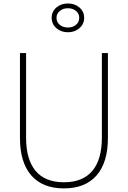

<svg xmlns="http://www.w3.org/2000/svg" viewBox="-20 -1050 723 1085"><path d="M92.8 -270V-750H127.4V-272.9Q127.4 -147.9 181.4 -84Q235.4 -20 341.3 -20Q447.3 -20 501.5 -84Q555.7 -147.9 555.7 -272.9V-750H589.8V-270Q589.8 -132.3 525.9 -58.8Q461.9 14.6 341.3 14.6Q220.7 14.6 156.7 -58.8Q92.8 -132.3 92.8 -270ZM429 -890.9Q402.3 -867.7 363.8 -867.7Q325.2 -867.7 298.6 -890.9Q272 -914.1 272 -949.2Q272 -984.4 298.3 -1007.3Q324.7 -1030.3 363.8 -1030.3Q402.8 -1030.3 429.2 -1007.3Q455.6 -984.4 455.6 -949.2Q455.6 -914.1 429 -890.9ZM299.3 -949.2Q299.3 -925.3 317.6 -909.9Q335.9 -894.5 363.8 -894.5Q391.1 -894.5 409.4 -909.9Q427.7 -925.3 427.7 -949.2Q427.7 -972.7 409.7 -988Q391.6 -1003.4 363.8 -1003.4Q335.9 -1003.4 317.6 -988Q299.3 -972.7 299.3 -949.2Z"/></svg>

Font: Spartan MB ExtLt
Style: Regular
Weight: 200
Designer: Matt Bailey, Mirko Velimirovic
Foundry: Matt Bailey
Version: Version 1.005